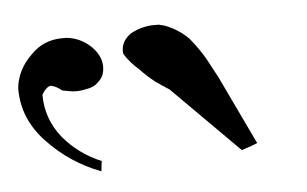

<svg xmlns="http://www.w3.org/2000/svg" viewBox="-440 -834 471 295"><g transform="rotate(-5 -205.0 -686.5)"><path d="M-293.9 -578.1Q-340.8 -595.7 -376 -632.8Q-410.2 -668.9 -410.2 -714.8Q-410.2 -715.8 -410.2 -716.8Q-407.2 -745.1 -384.8 -766.6Q-365.2 -787.1 -335.9 -787.1Q-333 -787.1 -330.1 -787.1Q-308.6 -785.2 -292 -769.5Q-277.3 -754.9 -277.3 -738.3Q-277.3 -730.5 -280.3 -723.6Q-284.2 -716.8 -292 -710.9Q-298.8 -707 -305.7 -706.1Q-313.5 -704.1 -322.3 -704.1Q-327.1 -704.1 -332 -705.1Q-337.9 -706.1 -342.8 -707Q-347.7 -710.9 -351.6 -712.9Q-355.5 -714.8 -359.4 -715.8Q-363.3 -715.8 -366.2 -712.9Q-370.1 -710 -374 -703.1Q-374 -666 -350.6 -636.7Q-327.1 -608.4 -292 -593.8Q-293 -588.9 -293.9 -578.1ZM-51.8 -600.6Q-57.6 -597.7 -76.2 -591.8Q-99.6 -615.2 -170.9 -686.5Q-174.8 -690.4 -178.7 -694.3Q-183.6 -697.3 -187.5 -700.2Q-191.4 -702.1 -193.4 -704.1Q-196.3 -706.1 -199.2 -708Q-211.9 -717.8 -222.7 -729.5Q-235.4 -740.2 -244.1 -753.9Q-245.1 -755.9 -245.1 -757.8Q-245.1 -758.8 -245.1 -759.8Q-245.1 -774.4 -230.5 -785.2Q-214.8 -793.9 -197.3 -794.9Q-196.3 -794.9 -195.3 -794.9Q-195.3 -794.9 -194.3 -794.9Q-190.4 -794.9 -186.5 -794.9Q-183.6 -793.9 -178.7 -793Q-157.2 -785.2 -141.6 -769.5Q-127 -752 -117.2 -734.4Q-113.3 -726.6 -109.4 -719.7Q-105.5 -712.9 -102.5 -707Q-85.9 -671.9 -51.8 -600.6Z"/></g></svg>

Font: Griech2
Style: Regular
Weight: 400
Version: 001.007